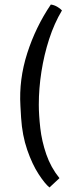

<svg xmlns="http://www.w3.org/2000/svg" viewBox="-20 -700 326 846"><path d="M198 126Q178 110 150 67Q122 24 100 -39.5Q78 -103 73 -181L70 -233Q63 -350 100 -465.5Q137 -581 204 -680Q219 -678 232.5 -670Q246 -662 253 -654Q219 -597 196.5 -527.5Q174 -458 162.5 -384Q151 -310 151 -239Q151 -194 157.5 -136Q164 -78 184 -20Q204 38 242 85Z"/></svg>

Font: Maname
Style: Regular
Weight: 400
Designer: Pathum Egodawatta
Foundry: mooniak
Version: Version 1.000; ttfautohint (v1.8.4.7-5d5b)